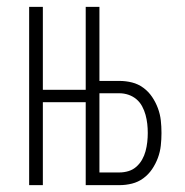

<svg xmlns="http://www.w3.org/2000/svg" viewBox="-20 -540 540 560"><path d="M65 0V-520H105V-278H230V-520H270V-304H328Q347 -304 365 -299.5Q383 -295 398 -284Q413 -273 423.5 -257.5Q434 -242 440.5 -224.5Q447 -207 449 -189Q451 -171 451 -152Q451 -134 449 -115.5Q447 -97 440.5 -79.5Q434 -62 423.5 -46.5Q413 -31 398 -20Q383 -9 365 -4.5Q347 0 328 0H230V-242H105V0ZM270 -37H328Q342 -37 355 -41Q368 -45 378 -54Q388 -63 394.5 -74.5Q401 -86 404.5 -99Q408 -112 409.5 -125.5Q411 -139 411 -152Q411 -166 409.5 -179Q408 -192 404.5 -205Q401 -218 394.5 -230Q388 -242 378 -250.5Q368 -259 355 -263.5Q342 -268 328 -268H270Z"/></svg>

Font: Iosevka SS18 Extralight
Style: Regular
Weight: 200
Monospace: yes
Designer: Belleve Invis
Foundry: Belleve Invis
Version: Version 25.1.1; ttfautohint (v1.8.4)